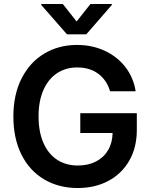

<svg xmlns="http://www.w3.org/2000/svg" viewBox="-20 -945 765 975"><path d="M372.1 -602.5Q314.5 -602.5 270 -573.5Q225.6 -544.4 200.7 -488.3Q175.8 -432.1 175.8 -354.5Q175.8 -275.4 200.7 -219Q225.6 -162.6 270.5 -133.5Q315.4 -104.5 375 -104.5Q427.7 -104.5 467.3 -124.8Q506.8 -145 528.8 -182.4Q550.8 -219.7 551.8 -269.5H387.7V-370.1H674.8V-285.2Q674.8 -195.8 636.5 -129.2Q598.1 -62.5 530.3 -26.4Q462.4 9.8 375 9.8Q277.8 9.8 203.6 -34.4Q129.4 -78.6 88.6 -160.6Q47.9 -242.7 47.9 -353.5Q47.9 -464.4 89.6 -546.6Q131.3 -628.9 204.8 -672.9Q278.3 -716.8 371.1 -716.8Q448.2 -716.8 512.2 -687Q576.2 -657.2 617.2 -603.8Q658.2 -550.3 668.9 -481.4H539.1Q522 -538.6 478.8 -570.6Q435.5 -602.5 372.1 -602.5ZM369.1 -835.9 439.5 -924.8H547.9V-919.9L418 -770.5H320.3L189.5 -919.9V-924.8H298.8Z"/></svg>

Font: Pretendard Std SemiBold
Style: Regular
Weight: 600
Designer: Base glyphs from Inter by Rasmus Andersson; Hangeul glyphs from Noto Sans CJK(Source Han Sans) by Jang Soo-young and Kan
Foundry: Kil Hyung-jin
Version: Version 1.309